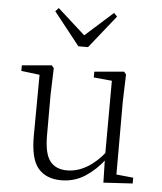

<svg xmlns="http://www.w3.org/2000/svg" viewBox="-55 -830 753 892"><g transform="rotate(5 321.5 -384.0)"><path d="M263 14Q193 14 155.5 -30Q118 -74 119 -185L121 -478L140 -463L35 -476V-502L174 -514L184 -502L180 -377V-188Q180 -103 207 -68.5Q234 -34 286 -34Q334 -34 379.5 -61Q425 -88 463 -137L482 -103H464Q425 -51 375 -18.5Q325 14 263 14ZM460 8 457 -116V-117L458 -467L373 -475V-502L511 -514L521 -502L517 -377V-35L596 -27V0ZM183 -782 335 -645H288L441 -782L456 -766L334 -613H289L168 -766Z"/></g></svg>

Font: Noto Serif JP ExtraLight
Style: Regular
Weight: 200
Designer: Ryoko NISHIZUKA  (kana & ideographs); Frank Grießhammer (Latin, Greek & Cyrillic); Wenlong ZHANG  (bopomofo); Sandoll Co
Foundry: Adobe
Version: Version 2.002-H1;hotconv 1.1.0;makeotfexe 2.6.0